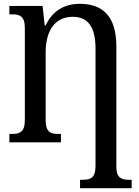

<svg xmlns="http://www.w3.org/2000/svg" viewBox="-20 -745 729 1005"><path d="M399 240H669V196H654C616 196 589 186 589 128V-502C589 -663 515 -725 398 -725C312 -725 253 -684 219 -612H214L203 -714H29V-670H44C82 -670 110 -661 110 -599V-116C110 -54 83 -44 44 -44H29V0H299V-44H283C245 -44 219 -54 219 -116V-471C219 -568 256 -657 361 -657C439 -657 480 -606 480 -490V124C480 186 453 196 415 196H399Z"/></svg>

Font: Noto Serif Condensed Medium
Style: Regular
Weight: 500
Width: 3
Designer: Monotype Design Team
Foundry: Monotype Imaging Inc.
Version: Version 2.015